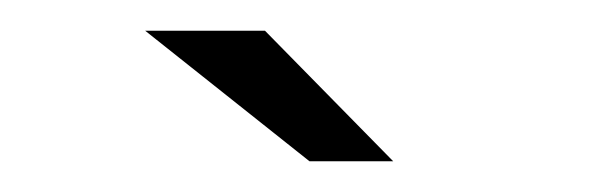

<svg xmlns="http://www.w3.org/2000/svg" viewBox="-20 -714 394 125"><path d="M181.5 -609H236L152.5 -694H74.5Z"/></svg>

Font: Anybody SemiExpanded
Style: Regular
Weight: 400
Width: 6
Designer: Tyler Finck
Foundry: Etcetera Type Company
Version: Version 1.113;gftools[0.9.25]